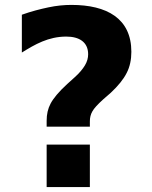

<svg xmlns="http://www.w3.org/2000/svg" viewBox="-20 -716 620 782"><path d="M170 -127V46H346V-127ZM271 -696C241 -696 210 -693 177 -686C144 -679 108 -670 69 -656V-502C122 -535 177 -567 250 -567C302 -567 339 -545 339 -495C339 -480 335 -465 326 -450C317 -435 304 -419 285 -402L254 -374C219 -342 197 -315 186 -294C175 -273 170 -251 170 -224V-200H346V-222C346 -236 349 -250 356 -262C363 -275 378 -291 400 -311L431 -338C461 -366 483 -393 496 -419C509 -444 515 -473 515 -505C515 -641 415 -696 271 -696Z"/></svg>

Font: Iranian Sans Web
Style: Bold
Weight: 700
Designer: Hooman Mehr, Hadi Navid in Neviseh Pardaz Co. Ltd. (http://nevisa.com)
Foundry: http://font-store.ir
Version: 5.0.2 build 3/9/1393